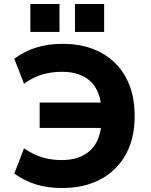

<svg xmlns="http://www.w3.org/2000/svg" viewBox="-20 -937 762 968"><path d="M292 11Q221 11 162 -7Q103 -25 52 -62L101 -189Q149 -157 193.5 -143.5Q238 -130 291 -130Q384 -130 436.5 -180Q489 -230 492 -330L537 -292H180V-420H538L492 -375Q489 -477 437 -526Q385 -575 294 -575Q241 -575 195 -562Q149 -549 101 -515L52 -641Q105 -680 165 -698Q225 -716 295 -716Q407 -716 488.5 -672Q570 -628 614.5 -547Q659 -466 659 -352Q659 -239 614 -158Q569 -77 487 -33Q405 11 292 11ZM358 -776V-917H505V-776ZM133 -776V-917H280V-776Z"/></svg>

Font: Nunito Sans 8pt ExtraBold
Style: Regular
Weight: 800
Version: Version 3.101;gftools[0.9.27]